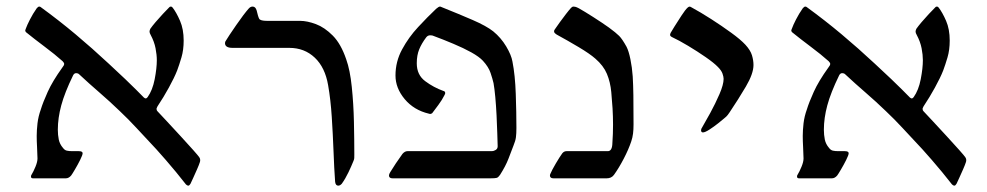

<svg xmlns="http://www.w3.org/2000/svg" viewBox="-20 -548 3032 590"><path d="M558.6 22.5Q555.2 22.5 551.3 18.6Q522 -19 489.5 -56.4Q457 -93.8 438.5 -112.8Q422.9 -129.4 398.9 -155.3Q375 -181.2 347.7 -207Q317.9 -235.8 285.6 -263.7Q253.4 -291.5 223.1 -319.8Q220.7 -322.3 217.3 -322.8Q213.9 -323.2 213.9 -323.2Q208 -323.2 204.6 -316.4Q178.7 -263.2 168.2 -224.1Q157.7 -185.1 157.7 -149.4Q157.7 -133.3 160.6 -119.1Q163.6 -105 173.3 -93.8Q178.7 -86.4 185.5 -85Q192.4 -83.5 202.1 -83.5H222.2Q233.9 -83.5 233.9 -77.1Q233.9 -71.8 226.3 -56.6Q218.8 -41.5 210.2 -27.1Q201.7 -12.7 198.7 -8.8Q191.4 0 182.1 0H81.5Q75.2 0 75.2 -5.4Q75.2 -8.8 76.2 -9.8Q83 -21 89.1 -35.9Q95.2 -50.8 95.2 -61Q94.7 -80.6 93.8 -97.2Q92.8 -113.8 92.8 -130.4Q92.8 -147.5 95.2 -168.9Q97.7 -190.4 105.5 -211.9Q111.8 -232.9 126.7 -265.9Q141.6 -298.8 171.4 -340.3Q177.2 -347.2 177.2 -351.6Q177.2 -355 172.4 -359.9Q148.9 -380.9 116.9 -404.8Q85 -428.7 61 -448.2Q57.6 -450.7 57.6 -455.1Q57.6 -456.1 58.8 -458.5Q60.1 -460.9 60.5 -462.9Q63 -470.2 72 -488Q81.1 -505.9 92.8 -522.5Q97.2 -527.8 100.6 -527.8Q103.5 -527.8 105.5 -525.9Q160.6 -485.8 212.2 -442.6Q263.7 -399.4 314 -352.5Q373.5 -297.4 397.7 -272.9Q421.9 -248.5 421.9 -248.5Q422.9 -248 424.3 -246.8Q425.8 -245.6 427.7 -245.6Q430.7 -245.6 433.6 -249.5Q448.7 -270.5 455.3 -304.4Q461.9 -338.4 461.9 -363.3Q461.9 -379.4 458 -399.7Q454.1 -419.9 442.9 -440.9Q439.5 -446.8 439.5 -450.7Q439.5 -454.6 441.9 -459.5Q447.3 -467.3 458 -480Q468.8 -492.7 480.2 -504.9Q491.7 -517.1 498 -523.4Q500 -525.4 501.2 -526.6Q502.4 -527.8 505.9 -527.8Q507.3 -527.8 510.3 -524.9Q522 -509.8 533.2 -484.1Q544.4 -458.5 544.4 -423.3Q544.4 -394.5 537.6 -371.6Q530.8 -348.6 524.4 -331.5Q515.6 -309.1 498.8 -278.6Q481.9 -248 466.8 -225.6Q463.4 -220.7 462.2 -217.3Q460.9 -213.9 460.9 -213.9Q460.9 -209 464.4 -205.6Q473.6 -195.8 493.4 -174.6Q513.2 -153.3 535.2 -129.4Q557.1 -105.5 573.5 -87.2Q589.8 -68.8 592.3 -64.9Q595.2 -60.5 595.2 -56.6Q595.2 -52.7 594.2 -49.8Q591.8 -42 585.9 -28.6Q580.1 -15.1 574.2 -2.4Q568.4 10.3 565.4 16.6Q562 22.5 558.6 22.5Z M1019.5 22.5Q1011.2 22.5 1009.8 10.7Q1006.8 -30.8 1004.9 -83Q1002.9 -135.3 999.5 -188.5Q996.1 -241.7 988.3 -286.1Q979 -340.8 947.3 -370.8Q915.5 -400.9 869.1 -400.9H694.8Q671.4 -400.9 671.4 -415.5Q671.4 -419.9 674.3 -423.3Q676.8 -427.7 685.5 -440.9Q694.3 -454.1 705.6 -470.5Q716.8 -486.8 727.5 -501Q738.3 -515.1 744.1 -521.5Q749.5 -527.8 756.3 -527.8Q765.1 -527.8 768.6 -516.1Q772.9 -497.1 776.4 -490.5Q779.8 -483.9 800.8 -483.9H902.3Q923.8 -483.9 950.7 -473.9Q977.5 -463.9 1002.7 -438.5Q1027.8 -413.1 1043.9 -365.7Q1055.7 -333 1061 -281Q1066.4 -229 1067.6 -173.6Q1068.8 -118.2 1068.8 -73.7Q1068.8 -66.4 1068.6 -62.3Q1068.4 -58.1 1065.9 -52.7Q1060.1 -38.1 1050.8 -18.6Q1041.5 1 1030.3 16.6Q1024.9 22.5 1019.5 22.5Z M1186.5 0Q1175.3 0 1175.3 -8.8Q1175.3 -12.7 1179.2 -19Q1186.5 -31.2 1196.5 -46.1Q1206.5 -61 1216.8 -75.2Q1224.1 -83.5 1231.9 -83.5H1491.7Q1497.1 -83.5 1503.2 -87.2Q1509.3 -90.8 1509.3 -98.6Q1508.8 -112.8 1508.1 -138.4Q1507.3 -164.1 1505.9 -193.6Q1504.4 -223.1 1502 -249.8Q1499.5 -276.4 1496.6 -292.5Q1493.7 -305.2 1487.5 -323.7Q1481.4 -342.3 1463.9 -361.3Q1452.6 -373.5 1428.5 -387Q1404.3 -400.4 1373.5 -413.3Q1342.8 -426.3 1312.5 -437.5Q1309.1 -439 1306.6 -439.2Q1304.2 -439.5 1301.8 -439.5Q1294.4 -439.5 1289.6 -433.1Q1275.9 -415 1268.3 -396.7Q1260.7 -378.4 1260.7 -353.5Q1260.7 -317.9 1286.6 -298.6Q1312.5 -279.3 1342.3 -268.6Q1348.1 -267.6 1348.1 -261.7Q1348.1 -260.3 1346.2 -256.3Q1338.4 -240.7 1326.9 -225.3Q1315.4 -210 1308.1 -200.2Q1304.7 -197.8 1301.8 -197.8Q1300.8 -197.8 1299.8 -198.2Q1298.8 -198.7 1297.9 -198.7Q1252 -209.5 1223.6 -243.4Q1195.3 -277.3 1195.3 -315.9Q1195.3 -358.9 1215.6 -396.2Q1235.8 -433.6 1264.9 -464.8Q1293.9 -496.1 1320.3 -521Q1328.1 -527.8 1332 -527.8Q1334 -527.8 1337.2 -526.1Q1340.3 -524.4 1343.8 -523.4Q1390.1 -504.9 1432.4 -486.6Q1474.6 -468.3 1495.6 -451.7Q1519.5 -432.1 1535.4 -405.5Q1551.3 -378.9 1554.7 -358.9Q1563 -316.9 1564.9 -259.3Q1566.9 -201.7 1566.9 -154.8Q1566.9 -137.2 1565.4 -126.2Q1564 -115.2 1558.1 -101.1Q1550.8 -81.5 1542.2 -59.6Q1533.7 -37.6 1516.6 -10.7Q1511.2 -2.9 1506.6 -1.5Q1502 0 1486.3 0Z M1680.7 0Q1669.9 0 1669.9 -8.8Q1669.9 -11.2 1671.4 -14.2Q1675.8 -24.9 1688 -45.7Q1700.2 -66.4 1708 -77.1Q1713.4 -83.5 1720.7 -83.5H1847.7Q1861.3 -83.5 1861.8 -108.4Q1862.8 -122.6 1863.3 -136.5Q1863.8 -150.4 1863.8 -164.6Q1863.8 -190.4 1862.3 -215.3Q1860.8 -240.2 1858.4 -265.1Q1855.5 -295.9 1845 -321Q1834.5 -346.2 1809.6 -367.7Q1792.5 -382.8 1758.1 -403.3Q1723.6 -423.8 1690.4 -441.9Q1689.5 -442.9 1686 -445.3Q1682.6 -447.8 1682.6 -452.6Q1682.6 -455.1 1686.5 -460Q1690.9 -466.8 1700.2 -479.5Q1709.5 -492.2 1719.2 -504.9Q1729 -517.6 1734.4 -523.4Q1735.4 -524.4 1737.5 -526.1Q1739.7 -527.8 1741.7 -527.8Q1744.1 -527.8 1747.8 -527.1Q1751.5 -526.4 1758.8 -522.5Q1775.4 -513.2 1803 -495.6Q1830.6 -478 1851.1 -463.4Q1873 -447.3 1882.6 -437.7Q1892.1 -428.2 1905.3 -404.3Q1912.1 -391.1 1917.2 -366Q1922.4 -340.8 1924.3 -313Q1925.8 -288.1 1926.3 -255.1Q1926.8 -222.2 1926.8 -165.5Q1926.8 -149.9 1925.3 -137.7Q1923.8 -125.5 1919.9 -113.8Q1911.6 -88.9 1896.7 -60.3Q1881.8 -31.7 1866.7 -10.7Q1858.9 0 1844.2 0Z M2140.1 -141.1Q2134.3 -141.1 2134.3 -147.9Q2134.3 -151.9 2137.7 -156.7Q2147 -172.4 2162.6 -200.9Q2178.2 -229.5 2190.9 -258.8Q2203.6 -288.1 2203.6 -305.7Q2203.6 -312 2200.2 -321.8Q2196.8 -331.5 2186 -342.3Q2174.3 -354.5 2148.7 -372.3Q2123 -390.1 2094.5 -407.2Q2065.9 -424.3 2044.9 -434.1Q2039.1 -437 2039.1 -440.9Q2039.1 -443.4 2041 -447.3Q2042.5 -450.2 2052.5 -466.3Q2062.5 -482.4 2074.2 -500.2Q2085.9 -518.1 2092.8 -524.4Q2096.2 -527.8 2100.1 -527.8Q2101.1 -527.8 2104 -525.9Q2132.8 -510.3 2165.5 -489.3Q2198.2 -468.3 2226.8 -447.5Q2255.4 -426.8 2270.5 -410.6Q2286.1 -393.6 2290.8 -377.9Q2295.4 -362.3 2295.4 -348.1Q2295.4 -321.8 2272 -282Q2248.5 -242.2 2222.2 -203.1Q2215.8 -193.4 2211.7 -189.7Q2207.5 -186 2204.6 -183.6Q2200.2 -179.7 2187 -169.2Q2173.8 -158.7 2160.2 -149.9Q2146.5 -141.1 2140.1 -141.1Z M2912.6 22.5Q2909.2 22.5 2905.3 18.6Q2876 -19 2843.5 -56.4Q2811 -93.8 2792.5 -112.8Q2776.9 -129.4 2752.9 -155.3Q2729 -181.2 2701.7 -207Q2671.9 -235.8 2639.6 -263.7Q2607.4 -291.5 2577.1 -319.8Q2574.7 -322.3 2571.3 -322.8Q2567.9 -323.2 2567.9 -323.2Q2562 -323.2 2558.6 -316.4Q2532.7 -263.2 2522.2 -224.1Q2511.7 -185.1 2511.7 -149.4Q2511.7 -133.3 2514.6 -119.1Q2517.6 -105 2527.3 -93.8Q2532.7 -86.4 2539.6 -85Q2546.4 -83.5 2556.2 -83.5H2576.2Q2587.9 -83.5 2587.9 -77.1Q2587.9 -71.8 2580.3 -56.6Q2572.8 -41.5 2564.2 -27.1Q2555.7 -12.7 2552.7 -8.8Q2545.4 0 2536.1 0H2435.5Q2429.2 0 2429.2 -5.4Q2429.2 -8.8 2430.2 -9.8Q2437 -21 2443.1 -35.9Q2449.2 -50.8 2449.2 -61Q2448.7 -80.6 2447.8 -97.2Q2446.8 -113.8 2446.8 -130.4Q2446.8 -147.5 2449.2 -168.9Q2451.7 -190.4 2459.5 -211.9Q2465.8 -232.9 2480.7 -265.9Q2495.6 -298.8 2525.4 -340.3Q2531.2 -347.2 2531.2 -351.6Q2531.2 -355 2526.4 -359.9Q2502.9 -380.9 2470.9 -404.8Q2439 -428.7 2415 -448.2Q2411.6 -450.7 2411.6 -455.1Q2411.6 -456.1 2412.8 -458.5Q2414.1 -460.9 2414.6 -462.9Q2417 -470.2 2426 -488Q2435.1 -505.9 2446.8 -522.5Q2451.2 -527.8 2454.6 -527.8Q2457.5 -527.8 2459.5 -525.9Q2514.6 -485.8 2566.2 -442.6Q2617.7 -399.4 2668 -352.5Q2727.5 -297.4 2751.7 -272.9Q2775.9 -248.5 2775.9 -248.5Q2776.9 -248 2778.3 -246.8Q2779.8 -245.6 2781.7 -245.6Q2784.7 -245.6 2787.6 -249.5Q2802.7 -270.5 2809.3 -304.4Q2815.9 -338.4 2815.9 -363.3Q2815.9 -379.4 2812 -399.7Q2808.1 -419.9 2796.9 -440.9Q2793.5 -446.8 2793.5 -450.7Q2793.5 -454.6 2795.9 -459.5Q2801.3 -467.3 2812 -480Q2822.8 -492.7 2834.2 -504.9Q2845.7 -517.1 2852.1 -523.4Q2854 -525.4 2855.2 -526.6Q2856.4 -527.8 2859.9 -527.8Q2861.3 -527.8 2864.3 -524.9Q2876 -509.8 2887.2 -484.1Q2898.4 -458.5 2898.4 -423.3Q2898.4 -394.5 2891.6 -371.6Q2884.8 -348.6 2878.4 -331.5Q2869.6 -309.1 2852.8 -278.6Q2835.9 -248 2820.8 -225.6Q2817.4 -220.7 2816.2 -217.3Q2814.9 -213.9 2814.9 -213.9Q2814.9 -209 2818.4 -205.6Q2827.6 -195.8 2847.4 -174.6Q2867.2 -153.3 2889.2 -129.4Q2911.1 -105.5 2927.5 -87.2Q2943.8 -68.8 2946.3 -64.9Q2949.2 -60.5 2949.2 -56.6Q2949.2 -52.7 2948.2 -49.8Q2945.8 -42 2939.9 -28.6Q2934.1 -15.1 2928.2 -2.4Q2922.4 10.3 2919.4 16.6Q2916 22.5 2912.6 22.5Z"/></svg>

Font: David Libre
Style: Regular
Weight: 400
Designer: Ismar David, J. Victor Gaultney, Annie Olsen and Meir Sadan
Foundry: Monotype Imaging Inc. & SIL International
Version: Version 1.100; ttfautohint (v1.8.4.7-5d5b)